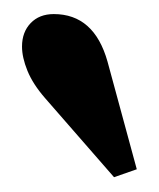

<svg xmlns="http://www.w3.org/2000/svg" viewBox="-20 -870 220 266"><path d="M138 -624.5 42.5 -734Q25.5 -753.5 18 -772Q10.5 -790.5 10.5 -805.5Q10.5 -825.5 22.5 -838Q34.5 -850.5 54.5 -850.5Q110.5 -850.5 129 -784.5L169.5 -635.5Z"/></svg>

Font: Libre Caslon Text
Style: Bold
Weight: 700
Designer: Pablo Impallari, Rodrigo Fuenzalida, Katja Schimmel
Foundry: Pablo Impallari, Rodrigo Fuenzalida
Version: Version 2.000